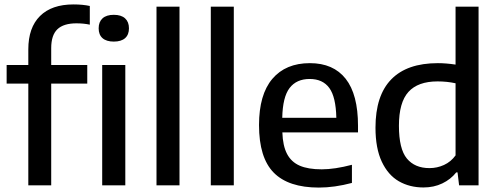

<svg xmlns="http://www.w3.org/2000/svg" viewBox="-20 -838 2254 868"><path d="M312.5 -818Q354 -818 386 -811V-726.5Q358.5 -732.5 325.5 -732.5Q267.5 -732.5 239.5 -705.8Q211.5 -679 211.5 -620.5V-544H374.5V-460H211.5V0H108V-460H10V-544H108V-615Q108 -713 160.8 -765.5Q213.5 -818 312.5 -818ZM563 -710Q563 -681 545.5 -665.5Q528 -650 494.5 -650Q461 -650 443.5 -665.5Q426 -681 426 -710Q426 -739 443.5 -755Q461 -771 494.5 -771Q528 -771 545.5 -755Q563 -739 563 -710ZM442 0V-544H546.5V0Z M687.5 0V-808H791.5V0Z M933 0V-808H1037V0Z M1598.5 -239.5H1256.5Q1258.5 -178.5 1277.8 -142Q1297 -105.5 1335 -89Q1373 -72.5 1434.5 -72.5Q1493 -72.5 1571 -93V-11Q1492 10 1421.5 10Q1284 10 1217.5 -57.5Q1151 -125 1151 -272.5Q1151 -410.5 1211.2 -481.5Q1271.5 -552.5 1381 -552.5Q1487 -552.5 1542.8 -481.8Q1598.5 -411 1598.5 -269.5ZM1256 -305.5H1500.5Q1498.5 -399.5 1468.8 -440.2Q1439 -481 1380 -481Q1320.5 -481 1289.2 -440.2Q1258 -399.5 1256 -305.5Z M1677.5 -261Q1677.5 -406 1748.8 -479.2Q1820 -552.5 1959.5 -552.5Q1996 -552.5 2039.5 -546V-808H2143.5V0H2055.5L2048.5 -58.5H2042.5Q2017.5 -27 1979.5 -8.8Q1941.5 9.5 1894.5 9.5Q1832 9.5 1783.2 -18.5Q1734.5 -46.5 1706 -107Q1677.5 -167.5 1677.5 -261ZM2039.5 -135.5V-461.5Q2001.5 -470 1958 -470Q1869.5 -470 1826.5 -422.5Q1783.5 -375 1783.5 -269.5Q1783.5 -164.5 1819.5 -121.2Q1855.5 -78 1921.5 -78Q1956 -78 1987.2 -92.2Q2018.5 -106.5 2039.5 -135.5Z"/></svg>

Font: Encode Sans Medium
Style: Regular
Weight: 500
Designer: Multiple Designers
Foundry: Impallari Type
Version: Version 2.000